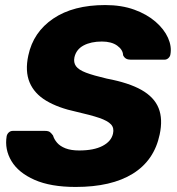

<svg xmlns="http://www.w3.org/2000/svg" viewBox="-20 -730 702 760"><path d="M279.6 10Q180.5 10 116.8 -18.1Q53.1 -46.2 25.4 -92.4Q-2.2 -138.6 6.3 -190.6Q7.9 -199.2 14.6 -205.6Q21.4 -211.9 30.4 -211.9H158.1Q171.9 -211.9 178.1 -206.8Q184.2 -201.7 189.9 -193.7Q194.1 -178.9 205.9 -165.1Q217.6 -151.4 239.2 -142.9Q260.9 -134.4 293.4 -134.4Q351.4 -134.4 385.9 -152.4Q420.5 -170.4 427.3 -201Q432.5 -223.5 419.3 -237.7Q406.1 -251.9 372.8 -263.3Q339.4 -274.6 283.1 -287.4Q210.3 -302.9 162.9 -331.3Q115.6 -359.6 97.1 -404.1Q78.6 -448.6 92.1 -510.5Q111.6 -602.8 190.8 -656.4Q269.9 -710 396.5 -710Q461.1 -710 511.4 -691.8Q561.6 -673.6 595.7 -644Q629.7 -614.4 645 -580.4Q660.2 -546.5 654.6 -515Q653.6 -506.8 646.9 -500.3Q640.2 -493.8 631.1 -493.8H497.1Q486.5 -493.8 479.2 -497.8Q471.9 -501.8 467.3 -511.3Q466.6 -533.1 443.9 -549.4Q421.3 -565.6 383.4 -565.6Q340 -565.6 310.9 -550.1Q281.7 -534.5 274.6 -503.1Q270.4 -482.5 280.9 -467.9Q291.4 -453.4 320.6 -442.3Q349.9 -431.2 402.5 -418.9Q490 -402.4 540.2 -373.9Q590.4 -345.4 607.8 -302Q625.2 -258.6 612 -197.4Q590.5 -95.1 505.9 -42.6Q421.2 10 279.6 10Z"/></svg>

Font: Rubik Light
Style: Italic
Weight: 300
Italic angle: -12°
Designer: Hubert and Fischer
Foundry: Hubert and Fischer
Version: Version 2.300;gftools[0.9.30]